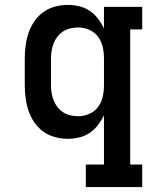

<svg xmlns="http://www.w3.org/2000/svg" viewBox="-20 -558 640 783"><path d="M330 205V113H404V-88Q394 -67 379.5 -48Q365 -29 345.5 -16Q326 -3 303 2.5Q280 8 256 8Q230 8 204 1Q178 -6 156.5 -21.5Q135 -37 120 -59Q105 -81 96.5 -106Q88 -131 84.5 -157.5Q81 -184 81 -210V-320Q81 -346 84.5 -372.5Q88 -399 96.5 -424Q105 -449 120 -471Q135 -493 156.5 -508.5Q178 -524 204 -531Q230 -538 256 -538Q280 -538 303 -532.5Q326 -527 345.5 -514Q365 -501 379.5 -482Q394 -463 404 -442V-530H560V-438H511V113H560V205ZM299 -84Q322 -84 344 -93.5Q366 -103 380 -122Q394 -141 399 -164Q404 -187 404 -210V-320Q404 -343 399 -366Q394 -389 380 -408Q366 -427 344 -436.5Q322 -446 299 -446Q283 -446 267.5 -442.5Q252 -439 238.5 -430.5Q225 -422 215 -409.5Q205 -397 199 -382Q193 -367 190.5 -351.5Q188 -336 188 -320V-210Q188 -194 190.5 -178.5Q193 -163 199 -148Q205 -133 215 -120.5Q225 -108 238.5 -99.5Q252 -91 267.5 -87.5Q283 -84 299 -84Z"/></svg>

Font: Iosevka Curly Slab SmBdEx
Style: Regular
Weight: 600
Width: 7
Monospace: yes
Designer: Belleve Invis
Foundry: Belleve Invis
Version: Version 11.1.0; ttfautohint (v1.8.3)